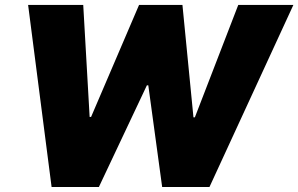

<svg xmlns="http://www.w3.org/2000/svg" viewBox="-20 -747 1192 767"><path d="M186.1 0 92.3 -727.3H312.5L338.1 -279.8H343.8L535.5 -727.3H708.8L752.8 -278.4H758.5L931.8 -727.3H1152L816.8 0H627.8L572.4 -406.2H566.8L375 0Z"/></svg>

Font: Karasuma Gothic
Style: Italic
Weight: 900
Italic angle: -9.39999°
Designer: Rasmus Andersson / Ryoko Nishizuka
Foundry: Genbu
Version: Version 1.00